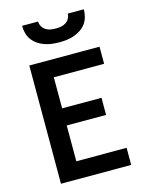

<svg xmlns="http://www.w3.org/2000/svg" viewBox="-130 -971 811 1051"><g transform="rotate(-15 275.0 -445.0)"><path d="M82 0V-670H480V-573H195V-397H418V-300H195V-97H480V0ZM275 -750Q254 -750 233 -752.5Q212 -755 192 -762Q172 -769 154 -781Q136 -793 123.5 -810Q111 -827 105.5 -848Q100 -869 100 -890H191Q191 -875 198.5 -862Q206 -849 218.5 -841Q231 -833 245.5 -830.5Q260 -828 275 -828Q290 -828 304.5 -830.5Q319 -833 331.5 -841Q344 -849 351.5 -862Q359 -875 359 -890H450Q450 -869 444.5 -848Q439 -827 426.5 -810Q414 -793 396 -781Q378 -769 358 -762Q338 -755 317 -752.5Q296 -750 275 -750Z"/></g></svg>

Font: Lode
Style: Bold
Weight: 700
Monospace: yes
Designer: Belleve Invis
Foundry: Belleve Invis
Version: Version 29.2.0; ttfautohint (v1.8.3)